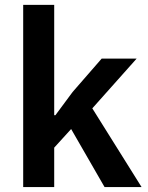

<svg xmlns="http://www.w3.org/2000/svg" viewBox="-20 -760 600 780"><path d="M74.2 0V-740.2H200.2V-292H205.1L274.9 -386.2L393.1 -522H535.2L355 -319.8L555.2 0H404.8L269 -235.8L200.2 -160.2V0Z"/></svg>

Font: Anuphan SemiBold
Style: Bold
Weight: 600
Designer: Mike Abbink, Paul van der Laan, Pieter van Rosmalen, Mint Tantisuwanna
Foundry: Bold Monday; Cadson Demak
Version: Version 3.002;hotconv 1.0.109;makeotfexe 2.5.65596